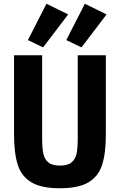

<svg xmlns="http://www.w3.org/2000/svg" viewBox="-20 -993 640 1025"><path d="M205 -698V-256Q205 -204 211 -174Q217 -144 237.5 -126.5Q258 -109 300 -109Q342 -109 362.5 -126.5Q383 -144 389 -174Q395 -204 395 -256V-698H545V-276Q545 -174 525 -112.5Q505 -51 452 -19.5Q399 12 300 12Q201 12 148 -19.5Q95 -51 75 -112.5Q55 -174 55 -276V-698ZM210 -740 129 -779 228 -973 344 -916ZM415 -740 334 -779 433 -973 549 -916Z"/></svg>

Font: iA Writer Duo V
Style: Regular
Weight: 400
Designer: Mike Abbink, Paul van der Laan, Pieter van Rosmalen, Oliver Reichenstein
Foundry: Information Architects Inc.
Version: Version 2.000